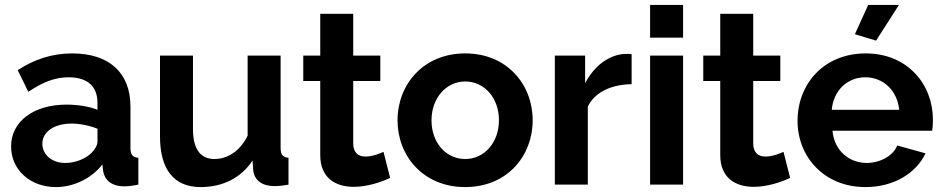

<svg xmlns="http://www.w3.org/2000/svg" viewBox="-20 -750 3831 780"><path d="M25 -155C25 -61 102 10 207 10C277 10 350 -23 396 -82L399 -55C405 -20 431 7 485 7C499 7 518 5 542 0V-109C519 -111 510 -121 510 -150V-317C510 -456 422 -533 273 -533C193 -533 121 -510 52 -465L95 -377C152 -415 201 -436 259 -436C337 -436 376 -398 376 -332V-304C342 -318 294 -325 250 -325C117 -325 25 -257 25 -155ZM351 -128C326 -104 285 -88 245 -88C186 -88 152 -126 152 -166C152 -215 201 -248 271 -248C304 -248 344 -240 376 -227V-174C376 -161 366 -143 351 -128Z M630 -196C630 -61 687 10 795 10C883 10 959 -26 1006 -98L1009 -56C1014 -17 1046 6 1094 6C1109 6 1125 5 1152 0V-109C1129 -111 1120 -121 1120 -150V-524H986V-199C955 -135 903 -104 851 -104C794 -104 764 -145 764 -225V-524H630Z M1565 -27 1538 -133C1522 -126 1493 -114 1465 -114C1437 -114 1416 -128 1415 -165V-421H1525V-524H1415V-694H1281V-524H1212V-421H1281V-120C1281 -27 1343 9 1417 9C1474 9 1529 -11 1565 -27Z M1595 -261C1595 -117 1699 10 1870 10C2041 10 2144 -117 2144 -261C2144 -407 2040 -533 1870 -533C1700 -533 1595 -407 1595 -261ZM1870 -104C1793 -104 1733 -169 1733 -261C1733 -352 1793 -419 1870 -419C1947 -419 2007 -353 2007 -262C2007 -170 1947 -104 1870 -104Z M2546 -408V-530C2540 -531 2533 -531 2519 -531C2455 -528 2394 -483 2357 -412V-524H2234V0H2368V-317C2396 -376 2465 -407 2546 -408Z M2621 -597H2755V-730H2621ZM2621 0H2755V-524H2621Z M3190 -27 3163 -133C3147 -126 3118 -114 3090 -114C3062 -114 3041 -128 3040 -165V-421H3150V-524H3040V-694H2906V-524H2837V-421H2906V-120C2906 -27 2968 9 3042 9C3099 9 3154 -11 3190 -27Z M3539 -585 3632 -730H3507L3453 -611ZM3496 10C3612 10 3702 -47 3740 -127L3625 -159C3608 -116 3554 -88 3501 -88C3431 -88 3369 -137 3362 -219H3767C3769 -230 3770 -247 3770 -264C3770 -406 3668 -533 3497 -533C3326 -533 3220 -408 3220 -259C3220 -114 3327 10 3496 10ZM3359 -304C3366 -383 3423 -436 3495 -436C3568 -436 3625 -383 3633 -304Z"/></svg>

Font: FIGSv2-sans-serif
Style: Bold
Weight: 700
Designer: Matt McInerney, Pablo Impallari, Rodrigo Fuenzalida,Mirko Velimirovic
Foundry: Matt McInerney, Pablo Impallari, Rodrigo Fuenzalida
Version: Version 4.021;hotconv 1.0.109;makeotfexe 2.5.65596